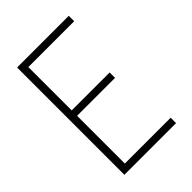

<svg xmlns="http://www.w3.org/2000/svg" viewBox="-215 -832 930 930"><g transform="rotate(-45 250.0 -367.5)"><path d="M77 0V-735H431V-698H117V-401H377V-364H117V-37H431V0Z"/></g></svg>

Font: Iosevka SS18 Extralight
Style: Regular
Weight: 200
Monospace: yes
Designer: Belleve Invis
Foundry: Belleve Invis
Version: Version 25.1.1; ttfautohint (v1.8.4)